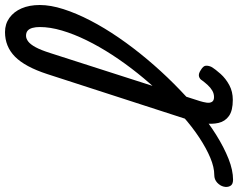

<svg xmlns="http://www.w3.org/2000/svg" viewBox="-288 -822 951 767"><g transform="rotate(-90 187.5 -438.5)"><path d="M-147 17Q-166 17 -172 5.5Q-178 -6 -174.5 -20.5Q-171 -35 -158.5 -46.5Q-146 -58 -128 -58Q-97 -58 -59 -74Q-21 -90 21.5 -118Q64 -146 107.5 -184.5Q151 -223 194.5 -268.5Q238 -314 278 -364Q318 -414 351.5 -465.5Q385 -517 410 -568Q435 -619 449 -666.5Q463 -714 463 -755Q463 -769 476 -776Q489 -783 506.5 -783Q524 -783 537.5 -776Q551 -769 551 -755Q551 -712 534.5 -660.5Q518 -609 489 -553Q460 -497 420.5 -439.5Q381 -382 334 -326Q287 -270 236.5 -219.5Q186 -169 134.5 -125.5Q83 -82 32.5 -50.5Q-18 -19 -63.5 -1Q-109 17 -147 17ZM172 16Q129 16 107.5 0.5Q86 -15 80 -41Q74 -67 78.5 -99Q83 -131 93 -163L275 -725Q304 -814 344.5 -854Q385 -894 443 -894Q475 -894 499.5 -876.5Q524 -859 537.5 -828Q551 -797 551 -755Q551 -736 537.5 -727Q524 -718 506.5 -718Q489 -718 476 -727Q463 -736 463 -755Q463 -772 459.5 -784.5Q456 -797 448.5 -803.5Q441 -810 428 -810Q417 -810 405.5 -801.5Q394 -793 382.5 -772Q371 -751 359 -713L167 -115Q163 -102 161 -89Q159 -76 164 -67.5Q169 -59 183 -59Q197 -59 209 -66Q221 -73 231.5 -84.5Q242 -96 250 -107Q255 -116 265.5 -119Q276 -122 291 -112Q308 -102 308.5 -91.5Q309 -81 304 -70Q294 -53 275.5 -32.5Q257 -12 231 2Q205 16 172 16Z"/></g></svg>

Font: Playwrite DK Loopet
Style: Regular
Weight: 400
Designer: Veronika Burian, José Scaglione
Foundry: TypeTogether
Version: Version 1.002